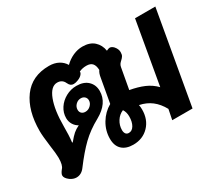

<svg xmlns="http://www.w3.org/2000/svg" viewBox="-116 -829 1191 1065"><g transform="rotate(-30 479.0 -296.5)"><path d="M373 -83Q373 -135 400 -180Q427 -225 471 -250L498 -401Q502 -429 513 -444Q512 -472 500 -486Q488 -500 462 -500Q436 -500 415 -490Q417 -482 408 -471.5Q399 -461 382 -454Q365 -447 352 -447Q341 -447 333.5 -452.5Q326 -458 320 -471Q307 -500 275 -500Q234 -500 210 -437.5Q186 -375 186 -271Q186 -243 185 -218.5Q184 -194 181 -170H185Q207 -197 222.5 -210.5Q238 -224 261 -235Q243 -244 231.5 -262.5Q220 -281 220 -304Q220 -338 239 -367Q258 -396 290 -413.5Q322 -431 358 -431Q405 -431 431 -406Q457 -381 457 -342Q457 -264 369 -215Q305 -180 259.5 -136Q214 -92 160 -20Q138 10 106 10Q86 10 66 -4Q42 -22 42 -39Q42 -51 58 -71Q74 -87 74 -135Q74 -160 66 -216Q57 -284 57 -315Q57 -446 114.5 -524.5Q172 -603 282 -603Q316 -603 341.5 -589.5Q367 -576 381 -552Q405 -576 435 -589.5Q465 -603 496 -603Q543 -603 570 -578.5Q597 -554 603 -515Q617 -522 624 -522Q636 -522 648 -510Q665 -491 665 -471Q665 -455 660 -446.5Q655 -438 645 -429Q637 -422 632 -415Q627 -408 625 -397L601 -264Q652 -255 690.5 -238.5Q729 -222 758 -192L828 -593H958L854 0H724L737 -65Q714 -107 682 -131.5Q650 -156 606 -165Q609 -153 609 -135Q609 -71 570 -30.5Q531 10 470 10Q424 10 398.5 -14Q373 -38 373 -83ZM379 -327Q379 -341 369.5 -350Q360 -359 345 -359Q326 -359 312 -345Q298 -331 298 -312Q298 -298 307 -289.5Q316 -281 331 -281Q350 -281 364.5 -295Q379 -309 379 -327ZM528 -138Q528 -165 515 -185Q488 -174 471.5 -148Q455 -122 455 -92Q455 -77 461.5 -68Q468 -59 481 -59Q502 -59 515 -81Q528 -103 528 -138Z"/></g></svg>

Font: Niramit
Style: Bold Italic
Weight: 700
Italic angle: -10°
Designer: Katatrad Aksorn Co.,Ltd.
Foundry: Cadson Demak Co.,Ltd.
Version: Version 1.001; ttfautohint (v1.6)